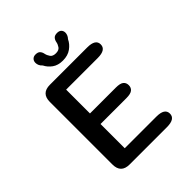

<svg xmlns="http://www.w3.org/2000/svg" viewBox="-218 -923 1054 1054"><g transform="rotate(-45 309.5 -396.0)"><path d="M528 -578.5Q528 -537 463.5 -537H218V-352H419Q451.5 -352 465 -341.5Q478.5 -331 478.5 -311Q478.5 -291.5 465 -280.8Q451.5 -270 419 -270H218V-82H463.5Q528 -82 528 -41Q528 0 463.5 0H174Q107 0 107 -67V-552.5Q107 -619 174 -619H463.5Q528 -619 528 -578.5ZM403 -792.5Q419 -792.5 427.8 -783.8Q436.5 -775 436.5 -760.5Q436.5 -753 433 -743.8Q429.5 -734.5 421 -725.5Q409 -699.5 383.2 -680.8Q357.5 -662 318.5 -662Q281 -662 257 -679.5Q233 -697 221 -721.5Q210.5 -731 206.5 -741Q202.5 -751 202.5 -759.5Q202.5 -774.5 211.5 -783.5Q220.5 -792.5 235 -792.5Q254.5 -792.5 262.8 -783Q271 -773.5 273.5 -760Q276.5 -745 286.2 -731.2Q296 -717.5 319.5 -717.5Q343 -717.5 352.5 -731.2Q362 -745 364.5 -759.5Q367 -773.5 375.5 -783Q384 -792.5 403 -792.5Z"/></g></svg>

Font: Sono Monospace Medium
Style: Regular
Weight: 500
Designer: Tyler Finck
Foundry: Tyler Finck
Version: Version 2.112